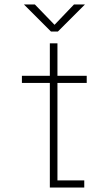

<svg xmlns="http://www.w3.org/2000/svg" viewBox="-20 -839 490 859"><path d="M360 -819 239 -698H208L87 -819H136L224 -728L311 -819ZM237 -32H357V0H203V-468H78V-500H203V-645H237V-500H368V-468H237Z"/></svg>

Font: League Mono Condensed Thin
Style: Regular
Weight: 100
Width: 1
Designer: Tyler Finck
Foundry: The League of Moveable Type / Tyler Finck
Version: Version 2.210